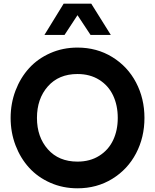

<svg xmlns="http://www.w3.org/2000/svg" viewBox="-20 -1020 847 1050"><path d="M328.1 -1000H479L585.9 -829.1H475.1L403.8 -937L333 -829.1H223.1ZM403.8 9.8Q323.7 9.8 255.1 -20.5Q186.5 -50.8 139.2 -102.8Q91.8 -154.8 64.9 -225.3Q38.1 -295.9 38.1 -375Q38.1 -454.1 64.9 -524.7Q91.8 -595.2 139.2 -647.2Q186.5 -699.2 255.1 -729.5Q323.7 -759.8 403.8 -759.8Q509.8 -759.8 594 -708Q678.2 -656.2 724.1 -568.6Q770 -481 770 -375Q770 -269 724.1 -181.4Q678.2 -93.8 594 -42Q509.8 9.8 403.8 9.8ZM403.8 -136.2Q472.2 -136.2 522.7 -168Q573.2 -199.7 598.6 -253.4Q624 -307.1 624 -375Q624 -443.8 598.6 -497.8Q573.2 -551.8 522.7 -583.5Q472.2 -615.2 403.8 -615.2Q301.3 -615.2 241.7 -547.6Q182.1 -480 182.1 -375Q182.1 -271 241.7 -203.6Q301.3 -136.2 403.8 -136.2Z"/></svg>

Font: Oakes Grotesk Bold
Style: Regular
Weight: 700
Designer: Samuel Oakes
Foundry: Samuel Oakes
Version: Version 1.000;PS 001.000;hotconv 1.0.88;makeotf.lib2.5.64775